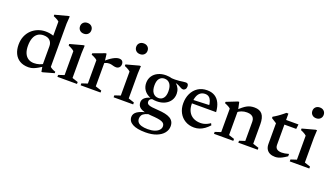

<svg xmlns="http://www.w3.org/2000/svg" viewBox="-79 -1355 3918 2254"><g transform="rotate(20 1880.0 -228.0)"><path d="M384.5 -305Q384.5 -348 358 -375.5Q331.5 -403 277.5 -403Q235.5 -403 205.8 -382.2Q176 -361.5 160.8 -321.8Q145.5 -282 145.5 -225.5Q145.5 -169.5 162 -132Q178.5 -94.5 208.8 -75.5Q239 -56.5 279.5 -56.5Q314.5 -56.5 348 -67Q381.5 -77.5 413.5 -100V-64.5Q376 -40.5 349.8 -25.5Q323.5 -10.5 304 -2.8Q284.5 5 268.2 8Q252 11 235 11Q170.5 11 126.5 -15.5Q82.5 -42 60 -89.5Q37.5 -137 37.5 -199.5Q37.5 -259.5 57.5 -306.5Q77.5 -353.5 112.2 -386.2Q147 -419 191.5 -436.2Q236 -453.5 286 -453.5Q313 -453.5 337.5 -449.2Q362 -445 387.8 -436.2Q413.5 -427.5 443 -412.5L384.5 -390V-613.5Q378 -620.5 366.8 -627.5Q355.5 -634.5 341.2 -641.5Q327 -648.5 311.5 -655V-673L475.5 -716H489.5L483 -623V-83Q488 -78.5 496 -73Q504 -67.5 513.8 -62.5Q523.5 -57.5 533.2 -53.5Q543 -49.5 551.5 -47.5V-29.5L412.5 9.5H399L384.5 -73Z M713 -581.5Q681 -581.5 661.5 -600.5Q642 -619.5 642 -649Q642 -678.5 661.5 -697.2Q681 -716 713 -716Q744.5 -716 764 -697.2Q783.5 -678.5 783.5 -649Q783.5 -619.5 764 -600.5Q744.5 -581.5 713 -581.5ZM771.5 -453.5 767 -359V-48L840 -24V0H595.5V-24L668 -48V-347.5Q662.5 -354 650.5 -361.8Q638.5 -369.5 623.8 -377.2Q609 -385 594 -390.5V-410L754.5 -453.5Z M1204 -450Q1231.5 -450 1244.5 -435.8Q1257.5 -421.5 1257.5 -399Q1257.5 -371.5 1241.8 -356Q1226 -340.5 1203 -340.5Q1187 -340.5 1173 -344.2Q1159 -348 1144.8 -351.5Q1130.5 -355 1114 -355Q1102.5 -355 1089.5 -352.2Q1076.5 -349.5 1064.2 -343.8Q1052 -338 1041 -330L1029 -350Q1060 -377 1085.5 -396Q1111 -415 1132.2 -426.8Q1153.5 -438.5 1171.2 -444.2Q1189 -450 1204 -450ZM1057 -356V-49L1134.5 -24V0H885.5V-24L958.5 -48V-340.5Q951.5 -348 940.8 -354.8Q930 -361.5 916 -368.5Q902 -375.5 884.5 -382.5V-399L1031 -453.5H1045Z M1415 -581.5Q1383 -581.5 1363.5 -600.5Q1344 -619.5 1344 -649Q1344 -678.5 1363.5 -697.2Q1383 -716 1415 -716Q1446.5 -716 1466 -697.2Q1485.5 -678.5 1485.5 -649Q1485.5 -619.5 1466 -600.5Q1446.5 -581.5 1415 -581.5ZM1473.5 -453.5 1469 -359V-48L1542 -24V0H1297.5V-24L1370 -48V-347.5Q1364.5 -354 1352.5 -361.8Q1340.5 -369.5 1325.8 -377.2Q1311 -385 1296 -390.5V-410L1456.5 -453.5Z M1787.5 259.5Q1733.5 259.5 1693 251.8Q1652.5 244 1625.5 229Q1598.5 214 1585 192.8Q1571.5 171.5 1571.5 144Q1571.5 124.5 1581.5 106.8Q1591.5 89 1613.8 74.2Q1636 59.5 1672.2 47.5Q1708.5 35.5 1761.5 27H1795V38Q1743 45 1713.8 58.5Q1684.5 72 1673 90.8Q1661.5 109.5 1661.5 132Q1661.5 158.5 1676 177Q1690.5 195.5 1721.5 205.2Q1752.5 215 1800.5 215Q1850 215 1885.2 203Q1920.5 191 1939.5 170Q1958.5 149 1958.5 123.5Q1958.5 105.5 1950.2 93Q1942 80.5 1922.2 71.8Q1902.5 63 1868.2 58Q1834 53 1782 50Q1730 47 1696.8 38Q1663.5 29 1644.8 15.2Q1626 1.5 1618.8 -16.2Q1611.5 -34 1611.5 -54Q1612 -90.5 1644.8 -115.2Q1677.5 -140 1739 -150L1751.5 -137.5Q1723 -134.5 1709.5 -123Q1696 -111.5 1696 -91.5Q1696 -80 1700.8 -71Q1705.5 -62 1719.8 -55.2Q1734 -48.5 1763 -44.2Q1792 -40 1840 -37.5Q1889.5 -34.5 1927.5 -26.5Q1965.5 -18.5 1991.2 -3.5Q2017 11.5 2030.2 34.8Q2043.5 58 2043.5 91Q2043.5 137.5 2013.2 175.8Q1983 214 1925.8 236.8Q1868.5 259.5 1787.5 259.5ZM1789 -128.5Q1733 -128.5 1690 -149Q1647 -169.5 1623 -206.2Q1599 -243 1599 -290.5Q1599 -339.5 1623.5 -376.2Q1648 -413 1691.2 -433.2Q1734.5 -453.5 1789.5 -453.5Q1832.5 -453.5 1867.2 -441Q1902 -428.5 1927.2 -406.2Q1952.5 -384 1966 -354.5Q1979.5 -325 1979.5 -291.5Q1979.5 -242.5 1955 -205.8Q1930.5 -169 1887.5 -148.8Q1844.5 -128.5 1789 -128.5ZM1793.5 -171.5Q1832.5 -171.5 1855.5 -200.2Q1878.5 -229 1878.5 -285Q1878.5 -346.5 1853.8 -378.5Q1829 -410.5 1786 -410.5Q1747 -410.5 1723.5 -382.2Q1700 -354 1700 -297Q1700 -236 1725 -203.8Q1750 -171.5 1793.5 -171.5ZM1857 -412.5 1841 -445.5Q1876 -441.5 1905 -442Q1934 -442.5 1957.8 -445.2Q1981.5 -448 2001 -451Q2020.5 -454 2036.5 -454Q2052.5 -454 2061 -444.8Q2069.5 -435.5 2069.5 -415Q2069.5 -392.5 2057.8 -379Q2046 -365.5 2030 -365.5Q2016.5 -365.5 2003.2 -373Q1990 -380.5 1972 -390Q1954 -399.5 1926.5 -406.5Q1899 -413.5 1857 -412.5Z M2304 -453.5Q2360.5 -453.5 2399.8 -429.5Q2439 -405.5 2461.2 -359.5Q2483.5 -313.5 2488 -247.5H2165.5V-289.5L2428 -300L2386 -278Q2383.5 -319 2373 -347.2Q2362.5 -375.5 2343.5 -390.2Q2324.5 -405 2296 -405Q2263 -405 2238.2 -387.8Q2213.5 -370.5 2199.8 -334.8Q2186 -299 2186 -244Q2186 -186.5 2206.8 -146.8Q2227.5 -107 2266 -86Q2304.5 -65 2357 -65Q2379 -65 2399.2 -69.8Q2419.5 -74.5 2439 -83.8Q2458.5 -93 2477 -106L2488.5 -82.5Q2461 -52.5 2431.8 -31.5Q2402.5 -10.5 2371 0.2Q2339.5 11 2305 11Q2241 11 2192.5 -17.8Q2144 -46.5 2116.8 -97.5Q2089.5 -148.5 2089.5 -214.5Q2089.5 -281.5 2115.2 -335.8Q2141 -390 2189 -421.8Q2237 -453.5 2304 -453.5Z M2723 -356V-47L2793 -24V0H2551.5V-24L2624.5 -48V-340.5Q2615.5 -350.5 2598.5 -360.2Q2581.5 -370 2550.5 -382.5V-399L2688 -453.5H2702ZM2855.5 -24 2925.5 -47V-287Q2925.5 -313.5 2915.2 -331.8Q2905 -350 2883.8 -359.5Q2862.5 -369 2831 -369Q2795 -369 2763.5 -357.2Q2732 -345.5 2715.5 -328.5L2697.5 -347.5Q2729.5 -379.5 2754.8 -400Q2780 -420.5 2802.2 -432.2Q2824.5 -444 2847 -448.8Q2869.5 -453.5 2894.5 -453.5Q2961 -453.5 2992.8 -413.8Q3024.5 -374 3024.5 -291V-48L3098 -24V0H2855.5Z M3291.5 -131Q3291.5 -97.5 3312.2 -81Q3333 -64.5 3372.5 -64.5Q3391 -64.5 3413 -68.2Q3435 -72 3460.5 -79.5V-50Q3427.5 -27.5 3402 -14.2Q3376.5 -1 3355.8 4.2Q3335 9.5 3316.5 9.5Q3279.5 9.5 3251.8 -3.2Q3224 -16 3208.5 -42.2Q3193 -68.5 3193 -107.5V-365.5L3128.5 -406.5V-423.5Q3143 -431.5 3157.2 -440.5Q3171.5 -449.5 3185.5 -459.2Q3199.5 -469 3213.2 -479.2Q3227 -489.5 3240.2 -500.2Q3253.5 -511 3266.5 -522H3291.5V-428ZM3252 -384.5 3252.5 -442.5H3446L3439 -384.5Z M3615.5 -581.5Q3583.5 -581.5 3564 -600.5Q3544.5 -619.5 3544.5 -649Q3544.5 -678.5 3564 -697.2Q3583.5 -716 3615.5 -716Q3647 -716 3666.5 -697.2Q3686 -678.5 3686 -649Q3686 -619.5 3666.5 -600.5Q3647 -581.5 3615.5 -581.5ZM3674 -453.5 3669.5 -359V-48L3742.5 -24V0H3498V-24L3570.5 -48V-347.5Q3565 -354 3553 -361.8Q3541 -369.5 3526.2 -377.2Q3511.5 -385 3496.5 -390.5V-410L3657 -453.5Z"/></g></svg>

Font: Newsreader 16pt Medium
Style: Regular
Weight: 500
Designer: Hugues Gentile
Foundry: Production Type
Version: Version 1.003